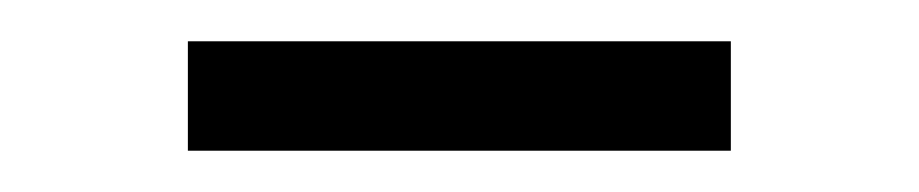

<svg xmlns="http://www.w3.org/2000/svg" viewBox="-20 -326 445 93"><path d="M71 -306H334V-253H71Z"/></svg>

Font: Athiti
Style: Regular
Weight: 400
Designer: CadsonDemak Team
Foundry: CadsonDemak
Version: Version 1.033